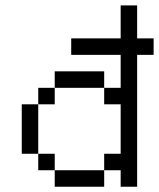

<svg xmlns="http://www.w3.org/2000/svg" viewBox="-20 -708 602 728"><path d="M375 -62.5H187.5V0H375ZM62.5 -125H125V-312.5H62.5ZM125 -62.5H187.5V-125H125ZM125 -312.5H187.5V-375H125ZM187.5 -375H375V-437.5H187.5ZM250 -500H437.5V-375H375V-312.5H437.5V-125H375V-62.5H437.5V0H500V-500H562.5V-562.5H500V-687.5H437.5V-562.5H250Z"/></svg>

Font: ChillMoonMono
Style: Regular
Weight: 400
Designer: Warren2060
Foundry: ChillType
Version: Version 1.000;Glyphs 3.1.1 (3135)